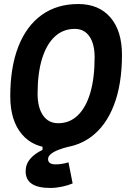

<svg xmlns="http://www.w3.org/2000/svg" viewBox="-20 -723 626 950"><path d="M228.5 207Q106.9 207 106.9 124.7Q106.9 89.4 129.2 63.2Q151.4 37.1 190.4 18.6V-5.9L302.7 -12.2L321.8 2.4Q294.4 8.8 270.8 17.8Q247.1 26.9 232.4 38.6Q217.8 50.3 217.8 64.5Q217.8 90.3 256.3 90.3Q271 90.3 287.1 87.6Q303.2 85 318.8 80.1L339.4 184.6Q316.9 194.3 286.6 200.7Q256.3 207 228.5 207ZM250.5 9.8Q146.7 9.8 88.8 -58.1Q30.8 -126.1 30.8 -247.1Q30.8 -390.4 70.8 -492.6Q110.8 -594.7 186.3 -648.9Q261.7 -703.1 367.2 -703.1Q469 -703.1 526.3 -636.7Q583.5 -570.2 583.5 -451.7Q583.5 -306.8 543.9 -203.5Q504.4 -100.1 429.9 -45.2Q355.4 9.8 250.5 9.8ZM268.1 -113.3Q324.6 -113.3 364.9 -152.2Q405.3 -191 426.8 -264Q448.2 -336.9 448.2 -439.5Q448.2 -505.8 422.5 -542.9Q396.7 -580.1 350.1 -580.1Q292.4 -580.1 251.2 -542Q210 -503.9 188 -432.2Q166 -360.4 166 -259.3Q166 -190.5 193 -151.9Q220 -113.3 268.1 -113.3Z"/></svg>

Font: Cascadia Mono NF
Style: Italic
Weight: 400
Italic angle: -10°
Monospace: yes
Designer: Aaron Bell
Foundry: Saja Typeworks
Version: Version 2404.023